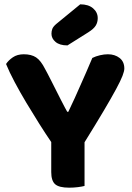

<svg xmlns="http://www.w3.org/2000/svg" viewBox="-20 -861 609 888"><path d="M555 -544Q555 -532 546.5 -510Q538 -488 517 -449Q496 -410 460.5 -350Q425 -290 371 -203V-1Q360 2 340.5 4.5Q321 7 300 7Q253 7 235 -9Q217 -25 217 -65V-204Q191 -242 161 -289.5Q131 -337 102 -385.5Q73 -434 48 -481Q23 -528 8 -565Q19 -582 39.5 -596Q60 -610 90 -610Q125 -610 147 -595.5Q169 -581 189 -541Q191 -538 199 -522.5Q207 -507 217.5 -486.5Q228 -466 240 -442Q252 -418 262.5 -397.5Q273 -377 281 -362Q289 -347 291 -344H296Q312 -377 325.5 -407Q339 -437 352 -466.5Q365 -496 378.5 -526.5Q392 -557 407 -593Q423 -601 442.5 -605.5Q462 -610 479 -610Q511 -610 533 -593Q555 -576 555 -544ZM351 -841Q389 -841 410.5 -822.5Q432 -804 432 -777Q432 -758 423 -743Q414 -728 389 -712L292 -651Q256 -651 237 -667Q218 -683 218 -705Q218 -717 222 -727.5Q226 -738 240 -750Z"/></svg>

Font: Baloo Tammudu 2
Style: Bold
Weight: 700
Designer: Maithili Shingre, Omkar Shende and Ek Type
Foundry: Ek Type
Version: Version 1.640;hotconv 1.0.111;makeotfexe 2.5.65597; ttfautoh